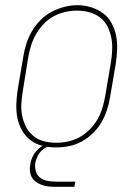

<svg xmlns="http://www.w3.org/2000/svg" viewBox="-20 -561 540 741"><path d="M195 8Q169 8 143 1.5Q117 -5 97 -20.5Q77 -36 64.5 -58.5Q52 -81 47 -106.5Q42 -132 43 -159Q44 -186 48 -213L70 -343Q74 -368 82 -393Q90 -418 103.5 -441Q117 -464 136.5 -483.5Q156 -503 179.5 -515.5Q203 -528 228.5 -534.5Q254 -541 279 -541Q306 -541 331.5 -533Q357 -525 377.5 -510Q398 -495 410.5 -472Q423 -449 428 -423.5Q433 -398 432 -371Q431 -344 427 -317L405 -187Q401 -162 393 -137Q385 -112 371.5 -89Q358 -66 338.5 -47Q319 -28 295.5 -15Q272 -2 246.5 3Q221 8 195 8ZM196 -10Q219 -10 242.5 -15Q266 -20 287 -31.5Q308 -43 326 -61Q344 -79 356 -100Q368 -121 375 -144Q382 -167 386 -190L408 -320Q412 -344 413 -368.5Q414 -393 409.5 -416Q405 -439 394.5 -459.5Q384 -480 365.5 -494Q347 -508 324 -514Q301 -520 277 -520Q253 -520 230 -514.5Q207 -509 186 -497.5Q165 -486 148 -468Q131 -450 119 -429Q107 -408 100 -385.5Q93 -363 89 -340L68 -210Q64 -186 62.5 -161.5Q61 -137 65.5 -114.5Q70 -92 80.5 -71.5Q91 -51 108.5 -36.5Q126 -22 149 -16Q172 -10 196 -10ZM192 160Q179 160 166 158.5Q153 157 141 152.5Q129 148 119 141Q109 134 103 123.5Q97 113 95.5 100Q94 87 97 73Q99 57 107.5 40.5Q116 24 130 12Q144 0 161 -5Q178 -10 195 -10L194 0Q180 0 166.5 4.5Q153 9 142 19Q131 29 125 42Q119 55 116 68Q114 85 118.5 100.5Q123 116 135 125Q147 134 163 137Q179 140 196 140H271L267 160Z"/></svg>

Font: Iosevka Slab Thin
Style: Italic
Weight: 100
Italic angle: -9°
Monospace: yes
Designer: Belleve Invis
Foundry: Belleve Invis
Version: Version 11.1.1; ttfautohint (v1.8.3)